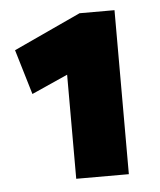

<svg xmlns="http://www.w3.org/2000/svg" viewBox="-40 -799 415 498"><g transform="rotate(-5 168.0 -550.5)"><path d="M185 -764 10 -683 45 -566 139 -608V-337H276V-764Z"/></g></svg>

Font: Catamaran
Style: Regular
Weight: 900
Designer: Pria Ravichandran
Version: Version 1.001;PS 001.000;hotconv 1.0.70;makeotf.lib2.5.58329